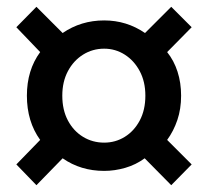

<svg xmlns="http://www.w3.org/2000/svg" viewBox="-20 -652 610 564"><path d="M87 -108 28 -169 98 -241Q59 -295 59 -371Q59 -446 98 -499L28 -572L87 -632L164 -555Q218 -592 286 -592Q352 -592 406 -555L483 -632L543 -572L471 -499Q491 -474 501.5 -441.5Q512 -409 512 -371Q512 -332 501 -299.5Q490 -267 471 -241L543 -169L483 -108L405 -187Q379 -168 348 -159Q317 -150 286 -150Q217 -150 164 -187ZM286 -233Q319 -233 346.5 -250Q374 -267 390.5 -298Q407 -329 407 -371Q407 -412 390.5 -443Q374 -474 346.5 -491.5Q319 -509 286 -509Q252 -509 224 -491.5Q196 -474 179.5 -443Q163 -412 163 -371Q163 -329 179.5 -298Q196 -267 224 -250Q252 -233 286 -233Z"/></svg>

Font: Noto Sans HK Thin Medium
Style: Regular
Weight: 500
Version: Version 2.004-H2;hotconv 1.0.118;makeotfexe 2.5.65603